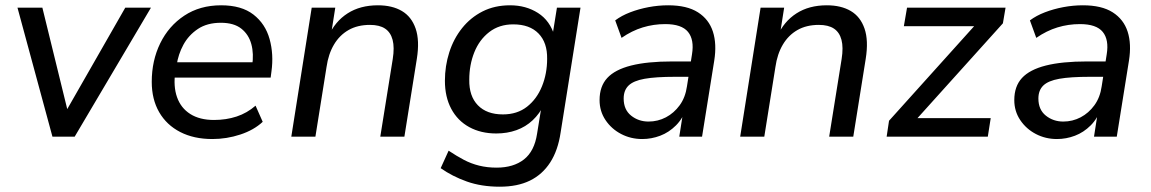

<svg xmlns="http://www.w3.org/2000/svg" viewBox="-20 -516 4346 725"><path d="M178 0 46 -487H140L242 -71H215L453 -487H550L262 0Z M782 9Q712 9 660.5 -17.5Q609 -44 581 -92.5Q553 -141 553 -207Q553 -287 585 -352.5Q617 -418 676 -457Q735 -496 815 -496Q892 -496 937 -461Q982 -426 998 -368.5Q1014 -311 1005 -246L1002 -223H624L632 -281H950L932 -267Q939 -313 929 -349.5Q919 -386 891 -408Q863 -430 814 -430Q762 -430 727 -406.5Q692 -383 672.5 -347Q653 -311 647 -270L642 -245Q634 -190 648.5 -149Q663 -108 698.5 -85.5Q734 -63 788 -63Q834 -63 873.5 -76Q913 -89 945 -117L972 -56Q939 -25 887.5 -8Q836 9 782 9Z M1080 0 1157 -487H1246L1229 -379H1220Q1245 -435 1292.5 -465.5Q1340 -496 1407 -496Q1461 -496 1497.5 -474.5Q1534 -453 1549.5 -408Q1565 -363 1554 -294L1507 0H1416L1463 -293Q1470 -337 1462.5 -365.5Q1455 -394 1434 -408Q1413 -422 1377 -422Q1330 -422 1296 -402.5Q1262 -383 1241 -347.5Q1220 -312 1213 -263L1171 0Z M1867 189Q1798 189 1743 169.5Q1688 150 1644 119L1674 53Q1704 73 1731.5 87.5Q1759 102 1789.5 109.5Q1820 117 1855 117Q1919 117 1958.5 86Q1998 55 2008 -11L2026 -122L2034 -121Q2018 -87 1991.5 -62Q1965 -37 1930 -24.5Q1895 -12 1854 -12Q1796 -12 1752 -36Q1708 -60 1684 -105Q1660 -150 1660 -211Q1660 -267 1676.5 -318.5Q1693 -370 1725 -410Q1757 -450 1802.5 -473Q1848 -496 1906 -496Q1966 -496 2011.5 -467Q2057 -438 2074 -380L2066 -381L2083 -487H2172L2097 -16Q2087 52 2057.5 97.5Q2028 143 1981 166Q1934 189 1867 189ZM1879 -84Q1933 -84 1970 -113Q2007 -142 2026.5 -190Q2046 -238 2046 -294Q2047 -355 2013.5 -389.5Q1980 -424 1918 -424Q1865 -424 1827.5 -395Q1790 -366 1771 -318.5Q1752 -271 1752 -215Q1751 -153 1784.5 -118.5Q1818 -84 1879 -84Z M2405 9Q2362 9 2325.5 -10Q2289 -29 2266.5 -62.5Q2244 -96 2244 -138Q2244 -190 2273 -221.5Q2302 -253 2363 -268.5Q2424 -284 2519 -284H2600L2591 -226H2529Q2456 -226 2414 -218.5Q2372 -211 2353.5 -193Q2335 -175 2335 -144Q2335 -102 2363 -79.5Q2391 -57 2429 -57Q2464 -57 2494.5 -73Q2525 -89 2546.5 -118.5Q2568 -148 2574 -190L2593 -311Q2602 -366 2578 -395.5Q2554 -425 2492 -425Q2448 -425 2407 -412.5Q2366 -400 2327 -373L2303 -439Q2327 -457 2359.5 -469.5Q2392 -482 2429 -489Q2466 -496 2503 -496Q2574 -496 2615.5 -469.5Q2657 -443 2672 -396.5Q2687 -350 2677 -287L2631 0H2545L2562 -109H2572Q2559 -69 2532.5 -42.5Q2506 -16 2473 -3.5Q2440 9 2405 9Z M2775 0 2852 -487H2941L2924 -379H2915Q2940 -435 2987.5 -465.5Q3035 -496 3102 -496Q3156 -496 3192.5 -474.5Q3229 -453 3244.5 -408Q3260 -363 3249 -294L3202 0H3111L3158 -293Q3165 -337 3157.5 -365.5Q3150 -394 3129 -408Q3108 -422 3072 -422Q3025 -422 2991 -402.5Q2957 -383 2936 -347.5Q2915 -312 2908 -263L2866 0Z M3328 0 3337 -60 3679 -440 3683 -417H3393L3405 -487H3777L3767 -428L3422 -45L3418 -70H3721L3710 0Z M3971 9Q3928 9 3891.5 -10Q3855 -29 3832.5 -62.5Q3810 -96 3810 -138Q3810 -190 3839 -221.5Q3868 -253 3929 -268.5Q3990 -284 4085 -284H4166L4157 -226H4095Q4022 -226 3980 -218.5Q3938 -211 3919.5 -193Q3901 -175 3901 -144Q3901 -102 3929 -79.5Q3957 -57 3995 -57Q4030 -57 4060.5 -73Q4091 -89 4112.5 -118.5Q4134 -148 4140 -190L4159 -311Q4168 -366 4144 -395.5Q4120 -425 4058 -425Q4014 -425 3973 -412.5Q3932 -400 3893 -373L3869 -439Q3893 -457 3925.5 -469.5Q3958 -482 3995 -489Q4032 -496 4069 -496Q4140 -496 4181.5 -469.5Q4223 -443 4238 -396.5Q4253 -350 4243 -287L4197 0H4111L4128 -109H4138Q4125 -69 4098.5 -42.5Q4072 -16 4039 -3.5Q4006 9 3971 9Z"/></svg>

Font: Nunito Sans 12pt Medium
Style: Italic
Weight: 500
Italic angle: -9°
Designer: Vernon Adams
Foundry: Vernon Adams
Version: Version 3.101;gftools[0.9.27]